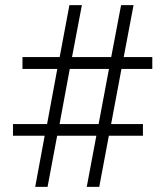

<svg xmlns="http://www.w3.org/2000/svg" viewBox="-20 -731 648 751"><path d="M117.7 0 154.8 -200.2H30.8V-245.6H164.1L204.1 -461.4H67.9V-507.8H213.4L251.5 -710.9H300.3L261.7 -507.8H415L453.6 -710.9H502.4L463.9 -507.8H575.7V-461.4H455.1L414.6 -245.6H539.1V-200.2H405.8L368.2 0H319.3L356.9 -200.2H203.6L166 0ZM212.9 -245.6H365.7L406.2 -461.4H252.9Z"/></svg>

Font: Roboto Slab LO Light
Style: Regular
Weight: 300
Designer: Google
Version: Version 2.000